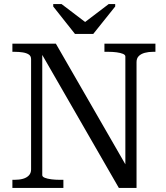

<svg xmlns="http://www.w3.org/2000/svg" viewBox="-20 -925 817 945"><path d="M349 -758H439L547 -893V-905H515L394 -813H404L283 -905H242V-893ZM41 0V-40H52Q75 -40 93 -45Q111 -50 122 -61.5Q133 -73 133 -91V-634Q133 -649 122 -656.5Q111 -664 92.5 -667Q74 -670 52 -670H41V-710H255L611 -92L597 -88V-647Q597 -655 585 -660Q573 -665 554 -667.5Q535 -670 513 -670H494V-710H745V-670H733Q711 -670 692.5 -665Q674 -660 663 -649Q652 -638 652 -619V0H565L174 -679L188 -683V-63Q188 -55 200.5 -50Q213 -45 232.5 -42.5Q252 -40 273 -40H292V0Z"/></svg>

Font: Roboto Serif 72pt
Style: Regular
Weight: 400
Designer: Greg Gazdowicz
Foundry: Commercial Type
Version: Version 1.008